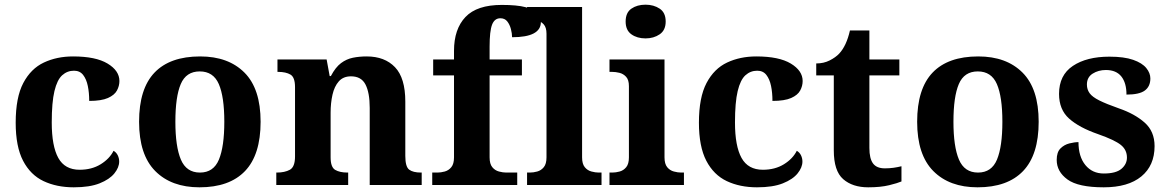

<svg xmlns="http://www.w3.org/2000/svg" viewBox="-20 -790 4991 820"><path d="M295 10Q222 10 166 -16.5Q110 -43 78.5 -103.5Q47 -164 47 -266Q47 -374 79.5 -435.5Q112 -497 167.5 -523Q223 -549 292 -549Q389 -549 439.5 -518.5Q490 -488 490 -444Q490 -423 479.5 -403.5Q469 -384 441 -371.5Q413 -359 361 -359Q361 -394 355 -423Q349 -452 335 -470Q321 -488 296 -488Q267 -488 245.5 -468.5Q224 -449 212.5 -401Q201 -353 201 -267Q201 -166 229 -115.5Q257 -65 320 -65Q372 -65 410 -88.5Q448 -112 465 -146Q477 -139 483 -126.5Q489 -114 489 -100Q489 -75 468.5 -49.5Q448 -24 405.5 -7Q363 10 295 10Z M832 10Q712 10 643 -59.5Q574 -129 574 -270Q574 -411 640 -480Q706 -549 835 -549Q955 -549 1024 -480Q1093 -411 1093 -270Q1093 -129 1026.5 -59.5Q960 10 832 10ZM834 -53Q892 -53 915 -108.5Q938 -164 938 -270Q938 -377 914.5 -431Q891 -485 833 -485Q775 -485 752 -431Q729 -377 729 -270Q729 -164 752.5 -108.5Q776 -53 834 -53Z M1160 0V-53H1162Q1196 -53 1218 -65Q1240 -77 1240 -122V-418Q1240 -460 1220.5 -471.5Q1201 -483 1168 -483H1165V-536H1375L1388 -465H1393Q1413 -503 1436.5 -520.5Q1460 -538 1487.5 -543.5Q1515 -549 1546 -549Q1623 -549 1667 -503Q1711 -457 1711 -356V-124Q1711 -78 1727.5 -65.5Q1744 -53 1778 -53H1781V0H1559V-329Q1559 -394 1541 -429Q1523 -464 1479 -464Q1446 -464 1427 -442.5Q1408 -421 1400 -385.5Q1392 -350 1392 -309V-118Q1392 -76 1411.5 -64.5Q1431 -53 1464 -53H1467V0Z M1826 0V-53H1848Q1863 -53 1879.5 -57.5Q1896 -62 1907.5 -76Q1919 -90 1919 -118V-468H1830V-536H1919V-573Q1919 -666 1968 -717.5Q2017 -769 2123 -769Q2188 -769 2224 -759.5Q2260 -750 2275 -733.5Q2290 -717 2290 -696Q2290 -631 2167 -631Q2167 -647 2162 -666Q2157 -685 2146.5 -698.5Q2136 -712 2117 -712Q2092 -712 2081.5 -684.5Q2071 -657 2071 -591V-536H2209V-468H2071V-118Q2071 -90 2082.5 -76Q2094 -62 2111 -57.5Q2128 -53 2142 -53H2189V0Z M2231 0V-53H2243Q2258 -53 2274.5 -57.5Q2291 -62 2302.5 -76Q2314 -90 2314 -118V-646Q2314 -673 2302 -686Q2290 -699 2273.5 -703Q2257 -707 2243 -707H2231V-760H2466V-118Q2466 -90 2477.5 -76Q2489 -62 2506 -57.5Q2523 -53 2537 -53H2549V0Z M2737 -626Q2701 -626 2676.5 -643.5Q2652 -661 2652 -698Q2652 -736 2676.5 -753Q2701 -770 2737 -770Q2772 -770 2797.5 -753Q2823 -736 2823 -698Q2823 -661 2797.5 -643.5Q2772 -626 2737 -626ZM2583 0V-53H2595Q2610 -53 2626.5 -57.5Q2643 -62 2654.5 -76Q2666 -90 2666 -118V-422Q2666 -449 2654 -462Q2642 -475 2625.5 -479Q2609 -483 2595 -483H2583V-536H2818V-118Q2818 -90 2829.5 -76Q2841 -62 2858 -57.5Q2875 -53 2889 -53H2901V0Z M3213 10Q3140 10 3084 -16.5Q3028 -43 2996.5 -103.5Q2965 -164 2965 -266Q2965 -374 2997.5 -435.5Q3030 -497 3085.5 -523Q3141 -549 3210 -549Q3307 -549 3357.5 -518.5Q3408 -488 3408 -444Q3408 -423 3397.5 -403.5Q3387 -384 3359 -371.5Q3331 -359 3279 -359Q3279 -394 3273 -423Q3267 -452 3253 -470Q3239 -488 3214 -488Q3185 -488 3163.5 -468.5Q3142 -449 3130.5 -401Q3119 -353 3119 -267Q3119 -166 3147 -115.5Q3175 -65 3238 -65Q3290 -65 3328 -88.5Q3366 -112 3383 -146Q3395 -139 3401 -126.5Q3407 -114 3407 -100Q3407 -75 3386.5 -49.5Q3366 -24 3323.5 -7Q3281 10 3213 10Z M3688 10Q3621 10 3581 -25Q3541 -60 3541 -148V-468H3466V-519Q3498 -519 3523.5 -532Q3549 -545 3564 -561Q3595 -594 3610 -660H3693V-536H3821V-468H3693V-158Q3693 -113 3708.5 -92Q3724 -71 3759 -71Q3779 -71 3796.5 -73.5Q3814 -76 3830 -80V-15Q3814 -8 3777.5 1Q3741 10 3688 10Z M4155 10Q4035 10 3966 -59.5Q3897 -129 3897 -270Q3897 -411 3963 -480Q4029 -549 4158 -549Q4278 -549 4347 -480Q4416 -411 4416 -270Q4416 -129 4349.5 -59.5Q4283 10 4155 10ZM4157 -53Q4215 -53 4238 -108.5Q4261 -164 4261 -270Q4261 -377 4237.5 -431Q4214 -485 4156 -485Q4098 -485 4075 -431Q4052 -377 4052 -270Q4052 -164 4075.5 -108.5Q4099 -53 4157 -53Z M4694 10Q4585 10 4539 -23.5Q4493 -57 4493 -107Q4493 -140 4509 -156Q4525 -172 4547 -177.5Q4569 -183 4586 -183Q4586 -121 4615.5 -85Q4645 -49 4694 -49Q4746 -49 4769.5 -69Q4793 -89 4793 -117Q4793 -150 4767 -171Q4741 -192 4670 -217Q4589 -245 4546 -283.5Q4503 -322 4503 -389Q4503 -469 4562 -508.5Q4621 -548 4718 -548Q4781 -548 4819.5 -534.5Q4858 -521 4875.5 -499.5Q4893 -478 4893 -455Q4893 -421 4869.5 -403.5Q4846 -386 4791 -386Q4791 -436 4769 -463.5Q4747 -491 4703 -491Q4671 -491 4646.5 -475.5Q4622 -460 4622 -429Q4622 -408 4633.5 -392Q4645 -376 4675 -361Q4705 -346 4759 -327Q4826 -304 4868.5 -266.5Q4911 -229 4911 -166Q4911 -83 4854.5 -36.5Q4798 10 4694 10Z"/></svg>

Font: Noto Serif Yezidi
Style: Bold
Weight: 700
Designer: Dalton Maag Ltd
Foundry: Dalton Maag Ltd
Version: Version 1.001; ttfautohint (v1.8.4.7-5d5b)